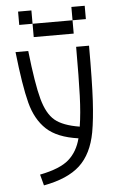

<svg xmlns="http://www.w3.org/2000/svg" viewBox="-57 -664 551 897"><g transform="rotate(-5 219.0 -215.5)"><path d="M378.9 -437.5Q378.9 -266.6 374 -179.7Q369.1 -92.8 358.4 -33.2Q339.8 67.4 282.2 120.6Q224.6 173.8 112.3 194.3L98.6 142.6Q193.4 124 234.9 87.4Q276.4 50.8 292 -10.7Q193.4 -24.4 143.6 -70.8Q93.8 -117.2 72.8 -197.8Q51.8 -278.3 34.2 -437.5H93.8Q111.3 -281.2 130.9 -210Q150.4 -138.7 187.5 -107.9Q224.6 -77.1 302.7 -64.5Q312.5 -126 315.4 -208Q318.4 -290 318.4 -437.5ZM62.5 -625H125V-562.5H62.5ZM312.5 -625H375V-562.5H312.5ZM312.5 -562.5V-500H125V-562.5Z"/></g></svg>

Font: Sudo Light
Style: Regular
Weight: 300
Monospace: yes
Designer: Jens Kutilek
Foundry: Jens Kutilek
Version: Version 0.040